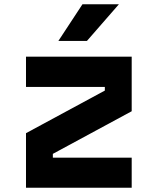

<svg xmlns="http://www.w3.org/2000/svg" viewBox="-20 -881 740 901"><path d="M102 -615H598V-359L228 -159V-141H598V0H102V-256L472 -456V-473H102ZM254 -689 367 -861H538L388 -689Z"/></svg>

Font: Martian Mono
Style: Bold
Weight: 700
Designer: Roman Shamin
Foundry: Evil Martians
Version: Version 1.000